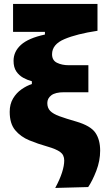

<svg xmlns="http://www.w3.org/2000/svg" viewBox="-20 -753 542 970"><path d="M259 196.5Q282.5 153 293.5 118.2Q304.5 83.5 304.5 58Q304.5 29.5 284 14.8Q263.5 0 220 -12.5Q172 -26 128.2 -44Q84.5 -62 56.8 -95.2Q29 -128.5 29 -188Q29 -227 46 -255.5Q63 -284 89 -302Q115 -320 141 -328.5V-342.5Q118.5 -348.5 97.2 -360.2Q76 -372 62.2 -392.5Q48.5 -413 48.5 -446Q48.5 -492.5 86 -526.5Q123.5 -560.5 207 -578.5V-592H46V-733H472.5V-597.5Q368.5 -582 305.8 -555.5Q243 -529 243 -479Q243 -448 268 -435.8Q293 -423.5 327.5 -423.5H426.5V-287H303.5Q259.5 -287 239.2 -271.5Q219 -256 219 -232.5Q219 -207.5 233.8 -192.5Q248.5 -177.5 280.5 -165.8Q312.5 -154 365 -139Q438 -117.5 462 -82.2Q486 -47 486 8Q486 59.5 466.5 110Q447 160.5 425.5 192Z"/></svg>

Font: Heraclito ExtraBold
Style: Regular
Weight: 800
Designer: Kostas Bartsokas (font) & Cristiano Sobral (main changes)
Foundry: Kostas Bartsokas (font) & Cristiano Sobral (main changes)
Version: Version 1.00;July 8, 2020;FontCreator 13.0.0.2655 64-bit